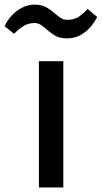

<svg xmlns="http://www.w3.org/2000/svg" viewBox="-77 -825 447 845"><path d="M201.7 -555.7V0H94.2V-555.7ZM75.2 -804.7Q104 -804.7 123.3 -794.7Q142.6 -784.7 164.6 -765.6Q181.2 -751.5 192.6 -744.6Q204.1 -737.8 219.2 -737.8Q248.5 -737.8 268.3 -750.5Q288.1 -763.2 308.6 -785.6L350.6 -750.5Q330.6 -709 295.9 -682.6Q261.2 -656.2 218.8 -656.2Q187.5 -656.2 168.2 -666.7Q148.9 -677.2 127.4 -696.3Q111.3 -710.4 100.3 -717Q89.4 -723.6 74.2 -723.6Q47.9 -723.6 26.1 -710.2Q4.4 -696.8 -15.1 -676.3L-56.6 -709.5Q-45.4 -734.9 -25.4 -756.6Q-5.4 -778.3 20.8 -791.5Q46.9 -804.7 75.2 -804.7Z"/></svg>

Font: Merriweather Sans
Style: Regular
Weight: 400
Designer: Eben Sorkin
Foundry: Eben Sorkin
Version: Version 1.006; ttfautohint (v1.4.1) -l 6 -r 50 -G 0 -x 11 -H